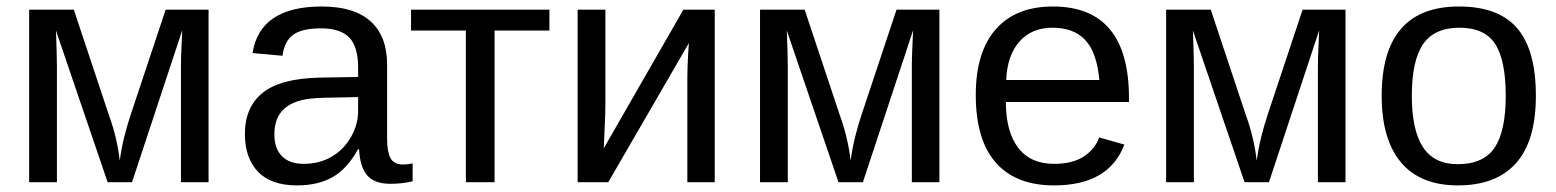

<svg xmlns="http://www.w3.org/2000/svg" viewBox="-20 -558 4766 588"><path d="M154.3 -353.5V0H69.3V-528.3H206.1L313.5 -205.6Q326.2 -170.9 334.5 -135.7Q342.8 -100.6 346.7 -65.9Q352.1 -105 360.8 -139.9Q369.6 -174.8 379.9 -205.6L487.3 -528.3H618.7V0H534.2V-353.5Q534.2 -381.3 535.6 -409.4Q537.1 -437.5 538.1 -465.3L384.3 0H309.6L151.4 -464.4Q154.3 -388.2 154.3 -353.5Z M889.6 9.8Q810.1 9.8 770 -32.2Q730 -74.2 730 -147.5Q730 -229.5 783.9 -273.4Q837.9 -317.4 958 -320.3L1076.7 -322.3V-351.1Q1076.7 -415.5 1049.3 -443.4Q1022 -471.2 963.4 -471.2Q904.3 -471.2 877.4 -451.2Q850.6 -431.2 845.2 -387.2L753.4 -395.5Q775.9 -538.1 965.3 -538.1Q1064.9 -538.1 1115.2 -492.4Q1165.5 -446.8 1165.5 -360.4V-132.8Q1165.5 -93.8 1175.8 -74Q1186 -54.2 1214.8 -54.2Q1228.5 -54.2 1243.7 -57.6V-2.9Q1211.9 4.9 1175.8 4.9Q1127 4.9 1104.7 -20.8Q1082.5 -46.4 1079.6 -101.1H1076.7Q1043 -40.5 998.3 -15.4Q953.6 9.8 889.6 9.8ZM1076.7 -260.7 980.5 -258.8Q918.9 -258.3 886.7 -246.1Q854.5 -234.4 837.4 -210Q820.3 -185.5 820.3 -146Q820.3 -103 843.5 -79.6Q866.7 -56.2 909.7 -56.2Q958.5 -56.2 995.6 -78.1Q1033.2 -100.1 1054.9 -138.4Q1076.7 -176.8 1076.7 -217.3Z M1494.6 -464.4V0H1406.7V-464.4H1238.8V-528.3H1662.6V-464.4Z M2089.8 -426.3 1842.8 0H1749V-528.3H1834V-239.3Q1834 -208 1832 -172.9Q1830.1 -137.7 1829.1 -104L2072.8 -528.3H2168.9V0H2085V-322.3Q2085 -334 2085.7 -354.7Q2086.4 -375.5 2087.6 -396Q2088.9 -416.5 2089.8 -426.3Z M2392.6 -353.5V0H2307.6V-528.3H2444.3L2551.8 -205.6Q2564.5 -170.9 2572.8 -135.7Q2581.1 -100.6 2585 -65.9Q2590.3 -105 2599.1 -139.9Q2607.9 -174.8 2618.2 -205.6L2725.6 -528.3H2856.9V0H2772.5V-353.5Q2772.5 -381.3 2773.9 -409.4Q2775.4 -437.5 2776.4 -465.3L2622.6 0H2547.9L2389.6 -464.4Q2392.6 -388.2 2392.6 -353.5Z M3060.5 -245.6Q3060.5 -154.8 3098.1 -105.5Q3135.7 -56.2 3208 -56.2Q3265.1 -56.2 3299.6 -79.1Q3334 -102.1 3346.2 -137.2L3423.3 -115.2Q3376 9.8 3208 9.8Q3090.8 9.8 3029.5 -60.1Q2968.3 -129.9 2968.3 -267.6Q2968.3 -398.4 3029.5 -468.3Q3090.8 -538.1 3204.6 -538.1Q3437.5 -538.1 3437.5 -257.3V-245.6ZM3346.7 -313Q3339.4 -396.5 3304.2 -434.8Q3269 -473.1 3203.1 -473.1Q3139.2 -473.1 3101.8 -430.4Q3064.5 -387.7 3061.5 -313Z M3636.2 -353.5V0H3551.3V-528.3H3688L3795.4 -205.6Q3808.1 -170.9 3816.4 -135.7Q3824.7 -100.6 3828.6 -65.9Q3834 -105 3842.8 -139.9Q3851.6 -174.8 3861.8 -205.6L3969.2 -528.3H4100.6V0H4016.1V-353.5Q4016.1 -381.3 4017.6 -409.4Q4019 -437.5 4020 -465.3L3866.2 0H3791.5L3633.3 -464.4Q3636.2 -388.2 3636.2 -353.5Z M4683.6 -264.6Q4683.6 -126 4622.6 -58.1Q4561.5 9.8 4445.3 9.8Q4329.6 9.8 4270.5 -60.8Q4211.4 -131.3 4211.4 -264.6Q4211.4 -538.1 4448.2 -538.1Q4569.3 -538.1 4626.5 -471.4Q4683.6 -404.8 4683.6 -264.6ZM4591.3 -264.6Q4591.3 -374 4558.8 -423.6Q4526.4 -473.1 4449.7 -473.1Q4372.6 -473.1 4338.1 -422.6Q4303.7 -372.1 4303.7 -264.6Q4303.7 -160.2 4337.6 -107.7Q4371.6 -55.2 4444.3 -55.2Q4523.4 -55.2 4557.4 -106Q4591.3 -156.7 4591.3 -264.6Z"/></svg>

Font: Arimo
Style: Regular
Weight: 400
Designer: Steve Matteson
Foundry: Monotype Imaging Inc.
Version: Version 1.33